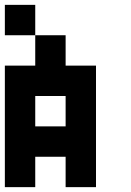

<svg xmlns="http://www.w3.org/2000/svg" viewBox="-20 -645 540 790"><path d="M125 -625V-500H0V-625ZM250 -500V-375H375V125H250V0H125V125H0V-375H125V-500ZM125 -250V-125H250V-250Z"/></svg>

Font: Bytesized
Style: Regular
Weight: 400
Monospace: yes
Designer: baltdev
Version: Version 1.000